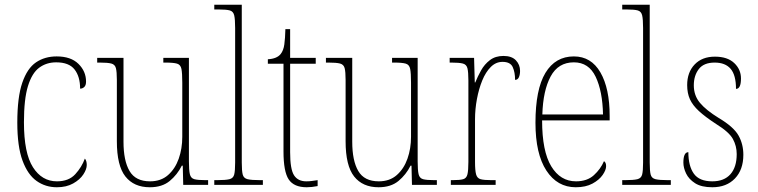

<svg xmlns="http://www.w3.org/2000/svg" viewBox="-20 -780 3199 810"><path d="M220 10Q172 10 134.5 -16.5Q97 -43 75 -102.5Q53 -162 53 -263Q53 -370 74 -431Q95 -492 132 -517Q169 -542 219 -542Q279 -542 311 -510.5Q343 -479 343 -436Q343 -420 335.5 -413Q328 -406 318 -406Q318 -457 294.5 -487Q271 -517 217 -517Q176 -517 145.5 -494.5Q115 -472 98 -417Q81 -362 81 -264Q81 -134 119 -74.5Q157 -15 220 -15Q270 -15 297.5 -45Q325 -75 338 -111Q346 -102 346 -84Q346 -66 331.5 -44Q317 -22 288.5 -6Q260 10 220 10Z M612 10Q545 10 509 -35.5Q473 -81 473 -184V-443Q473 -477 469 -492.5Q465 -508 449.5 -512Q434 -516 401 -516H390V-536H501V-182Q501 -102 526.5 -58.5Q552 -15 613 -15Q659 -15 689 -41.5Q719 -68 734 -110.5Q749 -153 749 -203V-431Q749 -471 745.5 -489Q742 -507 727 -511.5Q712 -516 677 -516H669V-536H777V-99Q777 -62 781 -45Q785 -28 800 -24Q815 -20 847 -20H858V0H753L751 -81H747Q728 -43 696 -16.5Q664 10 612 10Z M884 0V-20H895Q932 -20 948 -24Q964 -28 968 -43.5Q972 -59 972 -94V-662Q972 -699 968 -715.5Q964 -732 949.5 -736Q935 -740 905 -740H884V-760H1000V-94Q1000 -59 1004 -43.5Q1008 -28 1024.5 -24Q1041 -20 1077 -20H1089V0Z M1274 10Q1220 10 1198 -23Q1176 -56 1176 -141V-511H1110V-530Q1148 -532 1164 -552Q1176 -567 1179.5 -592.5Q1183 -618 1184 -657H1204V-536H1312V-511H1204V-138Q1204 -66 1220.5 -40.5Q1237 -15 1272 -15Q1285 -15 1295.5 -16.5Q1306 -18 1320 -20V5Q1295 10 1274 10Z M1577 10Q1510 10 1474 -35.5Q1438 -81 1438 -184V-443Q1438 -477 1434 -492.5Q1430 -508 1414.5 -512Q1399 -516 1366 -516H1355V-536H1466V-182Q1466 -102 1491.5 -58.5Q1517 -15 1578 -15Q1624 -15 1654 -41.5Q1684 -68 1699 -110.5Q1714 -153 1714 -203V-431Q1714 -471 1710.5 -489Q1707 -507 1692 -511.5Q1677 -516 1642 -516H1634V-536H1742V-99Q1742 -62 1746 -45Q1750 -28 1765 -24Q1780 -20 1812 -20H1823V0H1718L1716 -81H1712Q1693 -43 1661 -16.5Q1629 10 1577 10Z M1882 0V-20H1889Q1920 -20 1934 -24Q1948 -28 1952 -44.5Q1956 -61 1956 -97V-441Q1956 -476 1952 -492Q1948 -508 1932.5 -512Q1917 -516 1884 -516H1877V-536H1980L1983 -432H1985Q1995 -457 2009.5 -483Q2024 -509 2047 -526.5Q2070 -544 2104 -544Q2139 -544 2156.5 -525.5Q2174 -507 2174 -481Q2174 -465 2169 -454Q2164 -443 2153 -443Q2153 -475 2143 -497Q2133 -519 2100 -519Q2072 -519 2050.5 -497.5Q2029 -476 2014.5 -440.5Q2000 -405 1992 -362Q1984 -319 1984 -277V-97Q1984 -61 1988.5 -44.5Q1993 -28 2007.5 -24Q2022 -20 2053 -20H2071V0Z M2409 10Q2331 10 2285 -60.5Q2239 -131 2239 -262Q2239 -403 2281 -472.5Q2323 -542 2401 -542Q2474 -542 2513 -474.5Q2552 -407 2552 -291V-272H2267Q2267 -142 2305.5 -78.5Q2344 -15 2410 -15Q2457 -15 2485.5 -41Q2514 -67 2528 -100Q2537 -95 2537 -79Q2537 -63 2522.5 -42Q2508 -21 2479.5 -5.5Q2451 10 2409 10ZM2524 -297Q2522 -395 2493 -456Q2464 -517 2401 -517Q2335 -517 2303 -457.5Q2271 -398 2268 -297Z M2605 0V-20H2616Q2653 -20 2669 -24Q2685 -28 2689 -43.5Q2693 -59 2693 -94V-662Q2693 -699 2689 -715.5Q2685 -732 2670.5 -736Q2656 -740 2626 -740H2605V-760H2721V-94Q2721 -59 2725 -43.5Q2729 -28 2745.5 -24Q2762 -20 2798 -20H2810V0Z M2985 10Q2939 10 2912.5 -7Q2886 -24 2874.5 -48Q2863 -72 2863 -94Q2863 -138 2884 -138Q2884 -80 2907 -47.5Q2930 -15 2985 -15Q3035 -15 3061.5 -45Q3088 -75 3088 -130Q3088 -164 3072 -193.5Q3056 -223 3001 -257Q2955 -287 2928.5 -311.5Q2902 -336 2890.5 -361.5Q2879 -387 2879 -421Q2879 -475 2910.5 -508Q2942 -541 2996 -541Q3049 -541 3077.5 -514Q3106 -487 3106 -449Q3106 -405 3085 -405Q3085 -463 3062.5 -489.5Q3040 -516 2995 -516Q2949 -516 2928 -488.5Q2907 -461 2907 -420Q2907 -377 2933 -346Q2959 -315 3011 -283Q3075 -245 3095.5 -208.5Q3116 -172 3116 -127Q3116 -64 3080.5 -27Q3045 10 2985 10Z"/></svg>

Font: Noto Serif Tamil Condensed Thin
Style: Italic
Weight: 100
Width: 3
Italic angle: -12°
Designer: Indian Type Foundry, Tom Grace, and the Monotype Design Team
Foundry: Monotype Imaging Inc.
Version: Version 2.003; ttfautohint (v1.8.4.7-5d5b)